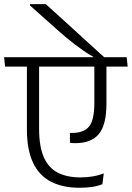

<svg xmlns="http://www.w3.org/2000/svg" viewBox="-39 -907 637 928"><path d="M-14.5 -585H578L573.5 -630.5H-19ZM150 -284.5V-599.5H91V-283Q91 -182.5 121 -120Q151 -57.5 208 -28.5Q265 0.5 345.5 0.5Q377 0.5 405.2 -3.5Q433.5 -7.5 456 -17L462.5 -69Q437 -59 408.2 -54.2Q379.5 -49.5 350 -49.5Q285 -49.5 240.2 -72.5Q195.5 -95.5 172.8 -147.2Q150 -199 150 -284.5ZM475.5 -407V-599.5L417 -599V-409Q417 -329 392.5 -296.8Q368 -264.5 308.5 -264.5Q307.5 -264.5 304 -264.5Q300.5 -264.5 299 -264.5V-217Q305 -216 311.5 -215.5Q318 -215 324.5 -215Q402 -215 438.8 -259.2Q475.5 -303.5 475.5 -407ZM106 -887V-880.5L234.5 -766Q258 -745 279 -727.2Q300 -709.5 321 -693.5Q342 -677.5 364.2 -662.2Q386.5 -647 412.5 -631.5V-620H468V-627.5Q451.5 -642.5 423 -668.2Q394.5 -694 360.5 -725Q326.5 -756 292 -787.5Q257.5 -819 228.5 -845.2Q199.5 -871.5 182.5 -887Z"/></svg>

Font: Anek Devanagari Medium Light
Style: Regular
Weight: 300
Version: Version 1.003